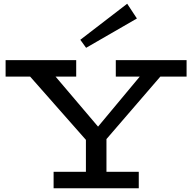

<svg xmlns="http://www.w3.org/2000/svg" viewBox="-20 -1008 1028 1028"><path d="M464 -232 120 -622H257L505 -330L750 -624H861L523 -232ZM267 0V-88H723V0ZM440 -40V-306H550V-40ZM10 -598V-686H388V-598ZM600 -598V-686H979V-598ZM441 -752 410 -795 661 -988 713 -909Z"/></svg>

Font: BioRhyme SemiExpanded
Style: Regular
Weight: 400
Width: 6
Designer: Aoife Mooney
Foundry: Aoife Mooney Type
Version: Version 1.600;gftools[0.9.33]